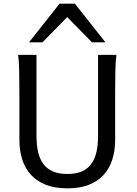

<svg xmlns="http://www.w3.org/2000/svg" viewBox="-20 -1011 743 1043"><path d="M612.8 -712.9Q607.9 -683.6 606.7 -630.1Q605.5 -576.7 605.5 -500.5V-251.5Q605.5 -191.9 589.8 -143.3Q574.2 -94.7 542.2 -60.1Q510.3 -25.4 461.4 -6.6Q412.6 12.2 346.7 12.2Q279.8 12.2 230.7 -6.6Q181.6 -25.4 149.4 -60.1Q117.2 -94.7 101.3 -143.3Q85.4 -191.9 85.4 -251.5V-500.5Q85.4 -572.8 84.2 -628.2Q83 -683.6 78.1 -712.9H178.2V-273.4Q178.2 -225.6 186.5 -187.3Q194.8 -148.9 214.4 -121.8Q233.9 -94.7 266.1 -80.3Q298.3 -65.9 346.7 -65.9Q394 -65.9 425.8 -80.3Q457.5 -94.7 476.8 -121.8Q496.1 -148.9 504.4 -187.3Q512.7 -225.6 512.7 -273.4V-712.9ZM137.7 -781.2 303.7 -991.2H386.7L552.7 -781.2H479.5L345.2 -918L210.9 -781.2Z"/></svg>

Font: Andika Eur
Style: Regular
Weight: 400
Designer: Victor Gaultney, Annie Olsen, Julie Remington, Don Collingsworth, Eric Hays, Becca Hirsbrunner
Foundry: SIL International
Version: Version 5.000